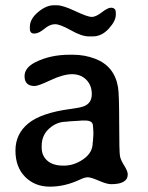

<svg xmlns="http://www.w3.org/2000/svg" viewBox="-20 -697 557 722"><path d="M136.7 -148.4V-142.1Q136.7 -111.3 158 -92.8Q179.2 -74.2 217.8 -74.2H220.7Q258.8 -74.2 293.7 -98.6Q328.6 -123 328.6 -160.2L329.1 -163.1L329.6 -166.5L331.1 -190.4V-202.6L330.6 -205.6Q330.6 -208.5 330.6 -211.4L329.6 -223.1Q329.6 -243.7 301.3 -243.7H285.6L282.2 -243.2L241.2 -240.7Q231.4 -239.3 229 -239.3Q193.8 -239.3 165.3 -213.9Q136.7 -188.5 136.7 -148.4ZM415.5 -649.4V-641.6Q415.5 -618.2 388.9 -589.1Q362.3 -560.1 329.1 -560.1H313.5Q287.6 -560.1 246.8 -583Q206.1 -606 186.8 -606Q167.5 -606 146.5 -588.4Q125.5 -570.8 108.9 -570.8Q92.3 -570.8 92.3 -588.4V-596.2Q92.3 -625.5 123 -651.4Q153.8 -677.2 182.1 -677.2H194.3Q216.3 -677.2 262.9 -655.3Q309.6 -633.3 325 -633.3Q340.3 -633.3 362.8 -650.6Q385.3 -668 397 -668Q415.5 -668 415.5 -649.4ZM460.4 -41.5Q460.4 -4.4 397.9 -4.4Q381.8 -4.4 352.1 -17.3Q322.3 -30.3 310.3 -30.3Q298.3 -30.3 280.3 -21.5Q224.1 4.9 167.7 4.9Q111.3 4.9 74.7 -31.7Q38.1 -68.4 38.1 -130.9Q38.1 -193.4 86.4 -232.9Q134.8 -272.5 244.1 -287.1Q282.2 -292 295.4 -297.4Q325.2 -309.1 325.2 -342.8Q325.2 -376.5 304.4 -397.2Q283.7 -418 251 -418Q218.3 -418 170.9 -395.8Q123.5 -373.5 110.4 -373.5Q72.3 -373.5 72.3 -410.6Q72.3 -441.9 111.8 -462.4Q168 -491.2 242.2 -491.2H253.9Q298.3 -491.2 337.9 -476.1Q410.6 -448.2 423.8 -369.1Q428.2 -343.8 428.2 -234.4Q428.2 -125 431.2 -109.9Q434.1 -94.7 447.3 -74Q460.4 -53.2 460.4 -41.5Z"/></svg>

Font: Averia Gruesa Libre
Style: Regular
Weight: 400
Italic angle: -1.70001°
Version: Version 1.002